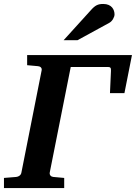

<svg xmlns="http://www.w3.org/2000/svg" viewBox="-41 -949 686 969"><path d="M625 -671H96V-620L151 -615C163 -614 172 -606 169 -593L67 -78C65 -65 53 -57 41 -56L-21 -51V0H283V-51L228 -56C217 -57 208 -65 210 -78L316 -611H503C516 -611 520 -607 519 -591L514 -479H587ZM537 -876C537 -900 523 -929 480 -929C453 -929 439 -922 417 -897L280 -746H350L511 -834C526 -842 537 -863 537 -876Z"/></svg>

Font: Veleka
Style: Bold Italic
Weight: 700
Italic angle: -12°
Designer: Stefan Peev, Context Ltd, 2016; SIL International, 1997-2014.
Foundry: Stefan Peev, Context Ltd, 2016
Version: Version 5.000